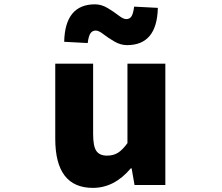

<svg xmlns="http://www.w3.org/2000/svg" viewBox="-20 -868 1040 901"><path d="M416 13.7Q239.3 13.7 239.3 -216.8V-569.3H417V-239.3Q417 -181.6 432.1 -159.7Q447.3 -137.7 482.4 -137.7Q511.7 -137.7 533.2 -150.9Q554.7 -164.1 578.1 -196.3V-569.3H755.9V0H611.3L597.7 -78.1H593.8Q516.6 13.7 416 13.7ZM576.2 -656.2Q545.9 -656.2 516.6 -673.3Q487.3 -690.4 465.3 -707.5Q443.4 -724.6 429.7 -724.6Q413.1 -724.6 404.3 -711.4Q395.5 -698.2 391.6 -666L281.2 -671.9Q285.2 -847.7 425.8 -847.7Q456.1 -847.7 485.4 -830.1Q514.6 -812.5 536.6 -795.4Q558.6 -778.3 572.3 -778.3Q588.9 -778.3 597.2 -791.5Q605.5 -804.7 609.4 -836.9L720.7 -831.1Q716.8 -656.2 576.2 -656.2Z"/></svg>

Font: GenEi Gothic M Heavy
Style: Regular
Weight: 800
Designer: o_tamon (Modified); [Source Han Sans]
Ryoko NISHIZUKA  (kana & ideographs); Paul D. Hunt (Latin, Greek & Cyrillic); Wenl
Version: Version 1.1a;Original Version 1.004